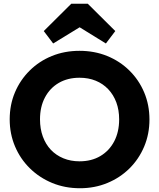

<svg xmlns="http://www.w3.org/2000/svg" viewBox="-20 -988 846 1020"><path d="M404.5 12Q325 12 257.2 -16Q189.5 -44 138.8 -93.8Q88 -143.5 59.8 -210.2Q31.5 -277 31.5 -354Q31.5 -431.5 59.5 -497.5Q87.5 -563.5 137.8 -613.2Q188 -663 255.5 -690.5Q323 -718 402.5 -718Q482 -718 549.5 -690.5Q617 -663 667.5 -613.2Q718 -563.5 746 -497Q774 -430.5 774 -353Q774 -276 746 -209.5Q718 -143 667.8 -93.2Q617.5 -43.5 550.2 -15.8Q483 12 404.5 12ZM402.5 -131Q466 -131 513.2 -159Q560.5 -187 586.8 -237.2Q613 -287.5 613 -354Q613 -403.5 598 -444Q583 -484.5 555 -514Q527 -543.5 488.5 -559.2Q450 -575 402.5 -575Q339.5 -575 292.2 -547.5Q245 -520 218.8 -470.2Q192.5 -420.5 192.5 -354Q192.5 -304 207.5 -262.8Q222.5 -221.5 250.2 -192.2Q278 -163 316.8 -147Q355.5 -131 402.5 -131ZM262.5 -757 212.5 -823 358.5 -968H446.5L592.5 -823L542.5 -757L345 -879L461 -878.5Z"/></svg>

Font: Marine Company Thin
Style: Regular
Weight: 100
Designer: Rodrigo Fuenzalida
Foundry: fragTYPE
Version: Version 1.000